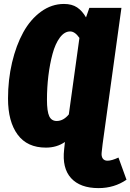

<svg xmlns="http://www.w3.org/2000/svg" viewBox="-20 -736 667 982"><path d="M585.9 69.8 627 183.1Q564.5 226.1 483.9 226.1Q390.1 226.1 343.5 175Q296.9 124 308.1 27.8L311 0L312 -9.8Q270.5 19 214.8 19Q119.1 19 70.1 -47.6Q21 -114.3 21 -231.9Q21 -328.1 41.7 -416.3Q62.5 -504.4 99.1 -570.8Q135.7 -637.2 189.9 -676.5Q244.1 -715.8 307.1 -715.8Q348.1 -715.8 374.5 -698Q400.9 -680.2 419.9 -647L437 -695.8H601.1L504.9 0L500 43Q497.6 63 505.4 74.5Q513.2 85.9 529.8 85.9Q551.3 85.9 585.9 69.8ZM270 -117.2Q304.2 -117.2 332 -150.9L386.2 -542Q363.3 -575.2 338.9 -575.2Q309.6 -575.2 286.1 -543.7Q262.7 -512.2 248.8 -460.7Q234.9 -409.2 227.5 -348.9Q220.2 -288.6 220.2 -226.1Q220.2 -166.5 231.7 -141.8Q243.2 -117.2 270 -117.2Z"/></svg>

Font: Fira Sans Compressed Heavy
Style: Italic
Weight: 900
Width: 3
Italic angle: -8°
Designer: Carrois Corporate & Edenspiekermann AG
Foundry: Carrois Corporate GbR & Edenspiekermann AG
Version: Version 4.203;PS 004.203;hotconv 1.0.88;makeotf.lib2.5.64775